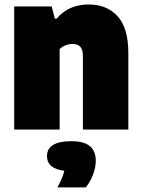

<svg xmlns="http://www.w3.org/2000/svg" viewBox="-20 -579 634 858"><path d="M43.5 -550H211L225 -496H233.5Q286.5 -559 376.5 -559Q457.5 -559 505.5 -506.5Q553.5 -454 553.5 -341.5V0H350.5V-327Q350.5 -357.5 338.8 -370Q327 -382.5 304.5 -382.5Q287.5 -382.5 272.2 -376.2Q257 -370 246.5 -359.5V0H43.5ZM408 139.5Q408 169.5 395.2 202.5Q382.5 235.5 363 258.5H236.5Q249.5 234.5 256.8 217Q264 199.5 267.5 184Q190 175 190 118.5Q190 52 299 52Q355.5 52 381.8 74.2Q408 96.5 408 139.5Z"/></svg>

Font: Encode Sans SemiCondensed Black
Style: Regular
Weight: 900
Width: 4
Designer: Multiple Designers
Foundry: Impallari Type
Version: Version 2.000